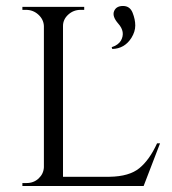

<svg xmlns="http://www.w3.org/2000/svg" viewBox="-20 -623 576 643"><path d="M420 -496Q397 -460 356 -459L354 -465Q376 -472 385 -487Q401 -516 376 -544Q355 -568 362 -585.5Q369 -603 392 -603Q415 -603 424 -580.5Q433 -558 433 -537.5Q433 -517 420 -496ZM69 -10Q93 -10 109.5 -25.5Q126 -41 127 -63V-536Q126 -558 108.5 -574Q91 -590 67 -590H55V-600H262V-590H250Q226 -590 208.5 -574Q191 -558 191 -536V-31H347Q413 -32 447 -60Q481 -88 506 -143H516L461 0H55V-10Z"/></svg>

Font: Cinzel
Style: Regular
Weight: 400
Designer: Natanael Gama
Version: Version 1.001;PS 001.001;hotconv 1.0.56;makeotf.lib2.0.21325